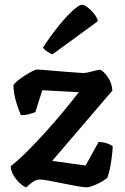

<svg xmlns="http://www.w3.org/2000/svg" viewBox="-20 -795 532 815"><path d="M91.5 0Q85 0 69 -13.2Q53 -26.5 39.5 -47.2Q26 -68 25.5 -89.5Q57.5 -114.5 95.8 -152.8Q134 -191 174 -235.2Q214 -279.5 250.2 -323.2Q286.5 -367 314.5 -403.5L159.5 -412L130 -319Q121.5 -315.5 104.8 -310.8Q88 -306 68.5 -306.5Q59.5 -327 48.8 -361.8Q38 -396.5 37 -433.5Q42.5 -442.5 56.5 -453.8Q70.5 -465 87.2 -475.5Q104 -486 117.8 -493Q131.5 -500 137 -500Q142 -500 160.8 -498.5Q179.5 -497 205 -494.8Q230.5 -492.5 256.8 -490.5Q283 -488.5 304 -487Q325 -485.5 334 -485Q343 -485 359 -489Q375 -493 389.5 -496.5Q404 -500 407 -498Q421.5 -491.5 438.2 -466.8Q455 -442 457 -410.5L201.5 -112L343.5 -92.5L398.5 -192.5Q417.5 -192 434 -186.5Q450.5 -181 458.5 -174Q458.5 -168 457.2 -152.5Q456 -137 453 -116.5Q450 -96 445.8 -76Q441.5 -56 435.5 -40.5Q426 -31.5 409 -22.2Q392 -13 375 -6.5Q358 0 348 0Q334 0 306 -5Q278 -10 246.8 -16.5Q215.5 -23 188.8 -28Q162 -33 150 -33Q136 -33 124.5 -26.2Q113 -19.5 91.5 0ZM203 -564.5Q190 -568.5 178.8 -577Q167.5 -585.5 162 -592.5Q197 -646 230.5 -687Q264 -728 290.2 -751.5Q316.5 -775 328 -775Q337 -775 351 -764.5Q365 -754 378 -738.2Q391 -722.5 396 -705.5Z"/></svg>

Font: Texturina Medium
Style: Regular
Weight: 500
Designer: Guillermo Torres Carreño
Foundry: Omnibus-Type
Version: Version 1.003